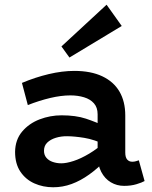

<svg xmlns="http://www.w3.org/2000/svg" viewBox="-20 -786 648 820"><path d="M510 7.8Q479.1 7.8 453.4 -7.4Q427.7 -22.6 412.3 -52.1Q396.9 -81.6 396.9 -123.8V-298Q396.9 -327 381.2 -344.7Q365.6 -362.4 339 -370.5Q312.5 -378.6 280.7 -378.6Q241.1 -378.6 194.5 -367.6Q147.9 -356.5 98.8 -337.3L73.7 -431.9Q130.5 -455.8 188.1 -469.5Q245.7 -483.2 297.5 -483.2Q368.1 -483.2 416.8 -460.2Q465.5 -437.2 490.2 -394.9Q515 -352.5 515 -292.7V-134.6Q515 -113.7 523.3 -104.5Q531.6 -95.3 544.7 -95.3Q553.4 -95.3 560.7 -97.5Q568 -99.7 572.9 -101.4L597.5 -12.8Q585.7 -6.1 562.6 0.8Q539.5 7.8 510 7.8ZM207.2 13.8Q163.8 13.8 126.6 -2.8Q89.4 -19.5 66.9 -53.1Q44.4 -86.8 44.4 -137.4Q45.2 -189.3 74.5 -224Q103.9 -258.8 149.1 -276.2Q194.4 -293.5 243 -293.5Q303.6 -293.5 346.7 -279.3Q389.9 -265.1 434.8 -243.5V-165.8Q382.1 -190.4 340.2 -197.2Q298.3 -204 266.7 -204.2Q240.8 -204.5 218.3 -197.5Q195.7 -190.5 181.8 -177Q167.9 -163.6 167.9 -142Q167.9 -124.1 178.2 -112.1Q188.5 -100 205.6 -94.3Q222.6 -88.5 241.7 -88.5Q263.6 -88.5 294.3 -98.5Q325.1 -108.4 361.1 -129.9Q397.2 -151.3 434.8 -185.7L432.5 -103.3Q398 -67.1 361 -40.7Q324.1 -14.2 285.9 -0.2Q247.8 13.8 207.2 13.8ZM276.6 -540.3 242.4 -587.7 435.2 -765.9 499.9 -675.1Z"/></svg>

Font: BioRhyme ExtraBold
Style: Regular
Weight: 800
Designer: Aoife Mooney
Foundry: Aoife Mooney Type
Version: Version 1.600;gftools[0.9.33]